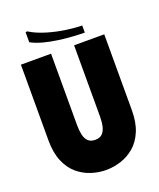

<svg xmlns="http://www.w3.org/2000/svg" viewBox="-158 -958 882 1065"><g transform="rotate(-20 283.0 -425.5)"><path d="M529 -252V-700H351V-278Q351 -247 345 -221.5Q339 -196 324.5 -181.5Q310 -167 282 -167Q256 -167 241 -181.5Q226 -196 220.5 -221.5Q215 -247 215 -278V-700H37V-252Q37 -180 58.5 -129Q80 -78 116 -47.5Q152 -17 195.5 -3Q239 11 282 11Q327 11 370.5 -3Q414 -17 450 -47.5Q486 -78 507.5 -129Q529 -180 529 -252ZM132 -862Q174 -836 229.5 -819.5Q285 -803 339 -795.5Q393 -788 431 -788V-746Q404 -746 363.5 -748.5Q323 -751 278.5 -757Q234 -763 193 -774Q152 -785 123 -801V-860Z"/></g></svg>

Font: Phudu ExtraBold
Style: Regular
Weight: 800
Version: Version 1.005;gftools[0.9.23]